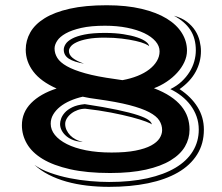

<svg xmlns="http://www.w3.org/2000/svg" viewBox="-20 -645 846 732"><path d="M63.5 -167.5Q63.5 -216.3 98.6 -252Q133.8 -287.6 195.8 -307.6Q135.3 -334.5 106.7 -372.6Q78.1 -410.6 78.1 -455.6Q78.1 -490.7 95.5 -521.5Q112.8 -552.2 150.1 -575.4Q187.5 -598.6 246.1 -611.8Q304.7 -625 387.2 -625Q462.4 -625 519.8 -611.3Q577.1 -597.7 615.5 -574.2Q653.8 -550.8 673.3 -519.3Q692.9 -487.8 692.9 -452.1Q692.9 -430.2 682.9 -408.4Q672.9 -386.7 655.5 -367.7Q638.2 -348.6 615.2 -333.3Q592.3 -317.9 566.9 -308.6Q603 -294.9 628.9 -277.8Q654.8 -260.7 671.1 -240.7Q687.5 -220.7 695.1 -198.2Q702.6 -175.8 702.6 -150.9Q702.6 -116.2 685.1 -86.2Q667.5 -56.2 630.6 -33.7Q593.8 -11.2 536.4 1.7Q479 14.6 399.9 14.6Q311 14.6 247.3 0.2Q183.6 -14.2 142.8 -38.8Q102.1 -63.5 82.8 -96.7Q63.5 -129.9 63.5 -167.5ZM111.3 -16.6Q136.2 1.5 171.4 13.9Q206.5 26.4 245.4 34.2Q284.2 42 323.5 45.4Q362.8 48.8 396 48.8Q478 48.8 541.7 34.7Q605.5 20.5 648.9 -5.4Q692.4 -31.2 715.1 -68.4Q737.8 -105.5 737.8 -150.9Q737.8 -177.2 729.5 -200.7Q721.2 -224.1 706.5 -243.7Q691.9 -263.2 672.1 -278.8Q652.3 -294.4 629.4 -305.2Q654.3 -317.4 672.4 -334.2Q690.4 -351.1 702.6 -370.6Q714.8 -390.1 720.7 -411.4Q726.6 -432.6 726.6 -453.1Q726.6 -499 705.6 -531Q684.6 -563 643.1 -585Q672.9 -577.1 692.6 -562Q712.4 -546.9 724.4 -528.1Q736.3 -509.3 741.2 -488.8Q746.1 -468.3 746.1 -450.2Q746.1 -408.7 726.1 -371.6Q706.1 -334.5 664.6 -305.2Q709 -275.9 733.2 -236.8Q757.3 -197.8 757.3 -150.9Q757.3 -96.7 731.4 -55.7Q705.6 -14.6 658.2 12.7Q610.8 40 544.2 53.7Q477.5 67.4 396 67.4Q352.1 67.4 311 62.5Q270 57.6 233.4 47.4Q196.8 37.1 165.8 21.2Q134.8 5.4 111.3 -16.6ZM188 -460Q188 -441.4 198.5 -424.3Q209 -407.2 234.9 -392.6Q260.7 -377.9 305.2 -365.5Q349.6 -353 417.5 -343.8L446.8 -339.4Q478.5 -345.2 504.6 -355.7Q530.8 -366.2 549.3 -380.6Q567.9 -395 578.1 -412.4Q588.4 -429.7 588.4 -449.2Q588.4 -469.7 573 -487.5Q557.6 -505.4 530 -518.6Q502.4 -531.7 464.4 -539.3Q426.3 -546.9 380.4 -546.9Q326.7 -546.9 290 -538.6Q253.4 -530.3 230.7 -517.6Q208 -504.9 198 -489.5Q188 -474.1 188 -460ZM300.3 -402.3Q262.2 -408.7 242.7 -421.1Q223.1 -433.6 223.1 -455.6Q223.1 -465.8 230.2 -477.1Q237.3 -488.3 254.9 -497.8Q272.5 -507.3 302.7 -513.4Q333 -519.5 379.4 -519.5Q419.4 -519.5 450.4 -514.6Q481.4 -509.8 503.2 -502.4Q524.9 -495.1 536.4 -486.1Q547.9 -477.1 548.8 -468.3Q546.4 -472.2 533 -478Q519.5 -483.9 497.1 -489Q474.6 -494.1 444.6 -497.8Q414.6 -501.5 378.9 -501.5Q340.8 -501.5 314.7 -496.6Q288.6 -491.7 272.5 -484.1Q256.3 -476.6 249.5 -467.5Q242.7 -458.5 242.7 -450.7Q242.7 -436 256.8 -424.3Q271 -412.6 300.3 -402.3ZM173.3 -173.3Q173.3 -150.4 189.2 -130.6Q205.1 -110.8 234.9 -95.7Q264.6 -80.6 307.9 -72Q351.1 -63.5 405.3 -63.5Q459.5 -63.5 496.6 -70.8Q533.7 -78.1 556.2 -90.3Q578.6 -102.5 588.4 -117.9Q598.1 -133.3 598.1 -148.9Q598.1 -168.5 587.4 -185.5Q576.7 -202.6 548.8 -217.3Q521 -231.9 472.9 -244.4Q424.8 -256.8 350.1 -267.1Q335.4 -269 321.8 -271.2Q308.1 -273.4 295.4 -276.4Q269.5 -270.5 247.3 -260.7Q225.1 -251 208.7 -237.8Q192.4 -224.6 182.9 -208.5Q173.3 -192.4 173.3 -173.3ZM209 -172.4Q209 -180.7 212.9 -192.4Q216.8 -204.1 227.1 -215.6Q237.3 -227.1 255.6 -236.1Q273.9 -245.1 303.2 -248Q377.4 -236.8 426.8 -226.3Q476.1 -215.8 505.4 -206.1Q534.7 -196.3 546.6 -187.3Q558.6 -178.2 558.6 -170.4Q556.6 -173.8 536.6 -181.4Q516.6 -189 482.7 -198Q448.7 -207 403.3 -215.8Q357.9 -224.6 305.2 -230.5Q290.5 -230.5 276.6 -225.6Q262.7 -220.7 252 -212.4Q241.2 -204.1 234.9 -193.6Q228.5 -183.1 228.5 -172.4Q228.5 -160.6 233.6 -149.4Q238.8 -138.2 247.8 -128.9Q256.8 -119.6 269 -113.3Q281.2 -106.9 295.9 -104.5Q277.3 -104.5 261.5 -110.1Q245.6 -115.7 233.9 -125.2Q222.2 -134.8 215.6 -147Q209 -159.2 209 -172.4Z"/></svg>

Font: Vast Shadow
Style: Regular
Weight: 400
Designer: Nicole Fally
Foundry: Nicole Fally
Version: Version 1.002